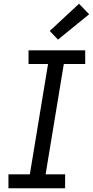

<svg xmlns="http://www.w3.org/2000/svg" viewBox="-20 -1003 495 1023"><path d="M25 0V-74H139L236 -662H132V-735H434V-662H320L223 -74H327V0ZM289 -792 245 -838 401 -983 455 -927Z"/></svg>

Font: Iosevka Etoile
Style: Italic
Weight: 400
Italic angle: -9°
Designer: Belleve Invis
Foundry: Belleve Invis
Version: Version 22.1.2; ttfautohint (v1.8.4)